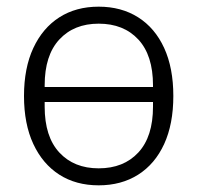

<svg xmlns="http://www.w3.org/2000/svg" viewBox="-20 -544 592 576"><path d="M276 12Q208 12 158 -20Q108 -52 80 -112Q52 -172 52 -256Q52 -340 80 -400Q108 -460 158 -492Q208 -524 276 -524Q344 -524 394.5 -492Q445 -460 472.5 -400Q500 -340 500 -256Q500 -172 472.5 -112Q445 -52 394.5 -20Q344 12 276 12ZM276 -39Q351 -39 395 -86.5Q439 -134 439 -224V-238H114V-224Q114 -134 158 -86.5Q202 -39 276 -39ZM114 -288V-283H439V-288Q439 -378 395 -425.5Q351 -473 276 -473Q202 -473 158 -425.5Q114 -378 114 -288Z"/></svg>

Font: IBM Plex Sans Light
Style: Regular
Weight: 300
Designer: Mike Abbink, Paul van der Laan, Pieter van Rosmalen
Foundry: Bold Monday
Version: Version 3.201